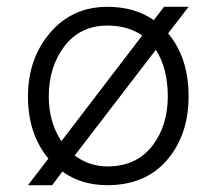

<svg xmlns="http://www.w3.org/2000/svg" viewBox="-20 -534 603 563"><path d="M437 -388C460.3 -352 472 -306.3 472 -251C472 -193 456.5 -144.3 425.5 -105C394.5 -65.7 351 -46 295 -46C259.7 -46 227.7 -56.7 199 -78ZM160 -120C135.3 -157.3 123 -201 123 -251C123 -309 138.3 -358.2 169 -398.5C199.7 -438.8 241.7 -459 295 -459C335 -459 369 -449.3 397 -430ZM533 -514H461L431 -475C393.7 -501 348.3 -514 295 -514C226.3 -514 170.3 -488.7 127 -438C83.7 -387.3 62 -325 62 -251C62 -177.7 82 -117 122 -69L62 9H133L163 -31C199.7 -4.3 243.7 9 295 9C369 9 427.2 -15.5 469.5 -64.5C511.8 -113.5 533 -175.7 533 -251C533 -327 513 -388.7 473 -436Z"/></svg>

Font: Hind Light
Style: Regular
Weight: 300
Designer: Manushi Parikh, Satya Rajpurohit
Foundry: Indian Type Foundry
Version: Version 1.201;PS 1.0;hotconv 1.0.78;makeotf.lib2.5.61930; tt